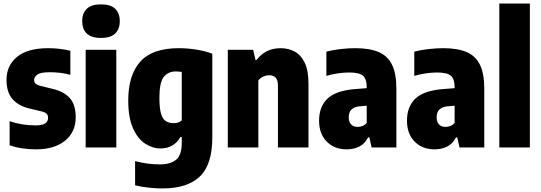

<svg xmlns="http://www.w3.org/2000/svg" viewBox="-20 -828 3038 1078"><path d="M182.5 10.5Q142.5 10.5 105.5 5Q68.5 -0.5 34 -12.5V-147.5Q66.5 -136.5 103.2 -130.2Q140 -124 179 -124Q219 -124 234.5 -135.5Q250 -147 250 -166.5Q250 -181.5 242 -189.2Q234 -197 218 -201.5L142.5 -219.5Q82.5 -234 49.5 -272.5Q16.5 -311 16.5 -379.5Q16.5 -460 75.8 -508.8Q135 -557.5 250.5 -557.5Q286 -557.5 317 -553.5Q348 -549.5 375 -543V-408Q320.5 -422.5 260 -422.5Q207.5 -422.5 189.5 -409Q171.5 -395.5 171.5 -379Q171.5 -355 204 -346.5L279.5 -328Q340.5 -313 372.8 -276.2Q405 -239.5 405 -170Q405 -86 345 -37.8Q285 10.5 182.5 10.5Z M461 0V-548.5H633V0ZM547 -615Q492.5 -615 467 -640Q441.5 -665 441.5 -709.5Q441.5 -753.5 467 -778.5Q492.5 -803.5 547 -803.5Q601.5 -803.5 627 -778.5Q652.5 -753.5 652.5 -709.5Q652.5 -665 627 -640Q601.5 -615 547 -615Z M892.5 230Q858 230 816.5 225.8Q775 221.5 738.5 212.5V76.5Q808 95 877 95Q938.5 95 969.5 68.2Q1000.5 41.5 1000.5 -25.5V-58.5H992.5Q976.5 -28.5 948 -11.5Q919.5 5.5 881 5.5Q836 5.5 794.2 -22Q752.5 -49.5 726.2 -109Q700 -168.5 700 -264Q700 -406 767.5 -481.8Q835 -557.5 984 -557.5Q1030.5 -557.5 1080.8 -549.8Q1131 -542 1172 -526.5V-56Q1172 96.5 1101.8 163.2Q1031.5 230 892.5 230ZM955.5 -136.5Q983.5 -136.5 1000.5 -152V-424Q993.5 -425 984.8 -426Q976 -427 968 -427Q924 -427 899.5 -396.2Q875 -365.5 875 -279.5Q875 -221 884 -190.2Q893 -159.5 911 -148Q929 -136.5 955.5 -136.5Z M1259 0V-548.5H1401.5L1414 -492H1421Q1471 -557.5 1555.5 -557.5Q1599.5 -557.5 1635 -538.2Q1670.5 -519 1691.2 -475.2Q1712 -431.5 1712 -358.5V0H1540.5V-345.5Q1540.5 -380 1527 -392.8Q1513.5 -405.5 1492 -405.5Q1475 -405.5 1458 -398Q1441 -390.5 1430.5 -376V0Z M1926.5 10.5Q1857.5 10.5 1814.5 -33Q1771.5 -76.5 1771.5 -150.5Q1771.5 -230.5 1820.2 -275.8Q1869 -321 1982 -328.5L2039 -333V-338.5Q2039 -384.5 2018 -402.8Q1997 -421 1941 -421Q1912 -421 1878 -416.2Q1844 -411.5 1812.5 -402V-538Q1848.5 -547.5 1892 -552.5Q1935.5 -557.5 1975 -557.5Q2055 -557.5 2106 -535.8Q2157 -514 2181.2 -464.2Q2205.5 -414.5 2205.5 -330.5V0H2066.5L2054 -56.5H2046.5Q2028 -20 1996.8 -4.8Q1965.5 10.5 1926.5 10.5ZM1938 -170Q1938 -142.5 1951.8 -129Q1965.5 -115.5 1988 -115.5Q2000.5 -115.5 2014 -120.2Q2027.5 -125 2039 -138V-234.5L2003 -231.5Q1938 -227 1938 -170Z M2420 10.5Q2351 10.5 2308 -33Q2265 -76.5 2265 -150.5Q2265 -230.5 2313.8 -275.8Q2362.5 -321 2475.5 -328.5L2532.5 -333V-338.5Q2532.5 -384.5 2511.5 -402.8Q2490.5 -421 2434.5 -421Q2405.5 -421 2371.5 -416.2Q2337.5 -411.5 2306 -402V-538Q2342 -547.5 2385.5 -552.5Q2429 -557.5 2468.5 -557.5Q2548.5 -557.5 2599.5 -535.8Q2650.5 -514 2674.8 -464.2Q2699 -414.5 2699 -330.5V0H2560L2547.5 -56.5H2540Q2521.5 -20 2490.2 -4.8Q2459 10.5 2420 10.5ZM2431.5 -170Q2431.5 -142.5 2445.2 -129Q2459 -115.5 2481.5 -115.5Q2494 -115.5 2507.5 -120.2Q2521 -125 2532.5 -138V-234.5L2496.5 -231.5Q2431.5 -227 2431.5 -170Z M2783.5 0V-808H2955V0Z"/></svg>

Font: Encode Sans Cnd XBd
Style: Regular
Weight: 800
Width: 3
Designer: Multiple Designers
Foundry: Impallari Type
Version: Version 3.002; ttfautohint (v1.8.3) -l 8 -r 50 -G 200 -x 14 